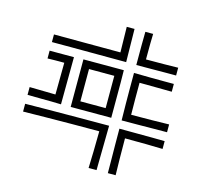

<svg xmlns="http://www.w3.org/2000/svg" viewBox="-122 -958 1245 1166"><g transform="rotate(15 500.0 -375.0)"><path d="M583 -819 586 -611Q492 -611 403.5 -611.5Q315 -612 241.5 -612Q168 -612 119 -612V-660Q191 -660 300.5 -659.5Q410 -659 537 -659L534 -819ZM900 -611Q875 -611 832.5 -611Q790 -611 742 -610.5Q694 -610 650 -610Q650 -676 650 -734.5Q650 -793 651 -819H700Q699 -795 698.5 -756Q698 -717 698 -658Q757 -658 809.5 -658.5Q862 -659 900 -660ZM331 -560H585Q586 -517 586 -481.5Q586 -446 586 -411V-261H331ZM936 -264Q906 -264 858 -263.5Q810 -263 756 -262.5Q702 -262 651 -262Q650 -320 649.5 -366Q649 -412 649 -458Q649 -504 649 -560Q700 -559 748.5 -558.5Q797 -558 837 -558Q877 -558 900 -558V-509Q864 -510 811.5 -510Q759 -510 697 -511Q697 -463 697 -412Q697 -361 698 -310Q766 -310 827 -311Q888 -312 936 -313ZM224 -510Q198 -510 170.5 -510Q143 -510 119 -509V-558H272L270 -261Q206 -263 147 -263Q88 -263 59 -264V-313L222 -310ZM379 -512V-309H538V-512ZM532 69Q534 27 535 -33Q536 -93 537 -163Q449 -163 361 -162.5Q273 -162 195 -161Q117 -160 59 -159V-208Q118 -209 205 -209.5Q292 -210 391 -210.5Q490 -211 586 -211L582 69ZM653 69Q653 40 652.5 -6.5Q652 -53 651.5 -106.5Q651 -160 651 -210Q704 -210 758.5 -209.5Q813 -209 860 -209Q907 -209 936 -208V-159Q845 -162 699 -162Q699 -92 700 -32.5Q701 27 702 69Z"/></g></svg>

Font: Train One
Style: Regular
Weight: 400
Designer: Fontworks Inc.
Foundry: Fontworks Inc.
Version: Version 1.100